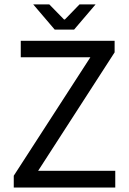

<svg xmlns="http://www.w3.org/2000/svg" viewBox="-20 -838 575 858"><path d="M41.5 0V-52.7L383.8 -582H72.8V-655.8H492.2V-604L150.4 -74.7H495.1V0ZM224.6 -705.6 128.4 -818.4H200.2L266.1 -751H270L335.4 -818.4H407.2L311 -705.6Z"/></svg>

Font: Varta Light Medium
Style: Regular
Weight: 500
Version: Version 1.004